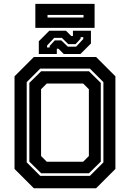

<svg xmlns="http://www.w3.org/2000/svg" viewBox="-20 -1004 693 1024"><path d="M160.5 0 57.5 -103V-597L160.5 -700H492.5L595.5 -597V-103L492.5 0ZM229.5 -141.5H423.5L454 -172V-528L423.5 -558.5H229.5L199 -528V-172ZM194.5 -66H459.5L531.5 -138V-566L459.5 -638H194.5L122.5 -566V-138ZM199.5 -80 136.5 -142V-562L199.5 -624H454.5L517.5 -562V-142L454.5 -80ZM187 -716V-784L243 -840H332L360 -812H369V-840H465V-772L409 -716H320L292 -744H283V-716ZM231 -751H245V-759L272 -788.5H307L342 -755H386L424 -796V-806H410V-798L383 -768.5H344L310 -802H269L231 -761ZM168.5 -855.5V-983.5H484.5V-855.5ZM233.5 -910.5H425.5V-924.5H233.5Z"/></svg>

Font: Tourney
Style: Bold
Weight: 700
Designer: Tyler Finck
Foundry: Etcetera Type Co
Version: Version 1.015